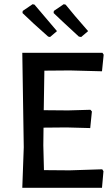

<svg xmlns="http://www.w3.org/2000/svg" viewBox="-20 -893 533 913"><path d="M251 -745 218 -717 209 -719Q135 -784 87 -831L88 -841L135 -873L144 -871Q156 -856 251 -745ZM399 -745 366 -717 355 -719Q255 -811 235 -831L236 -841L283 -873L292 -871Q327 -827 399 -745ZM466 -88 472 -79 465 0H86L93 -193L86 -642H467L473 -633L465 -554L313 -558L191 -557L188 -369L304 -368L410 -371L417 -363L409 -284L296 -287L187 -286L186 -202L189 -84L311 -83Z"/></svg>

Font: Alegreya Sans Medium
Style: Regular
Weight: 500
Designer: Juan Pablo del Peral
Foundry: Huerta Tipografica
Version: Version 2.007